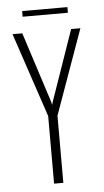

<svg xmlns="http://www.w3.org/2000/svg" viewBox="-51 -711 403 744"><g transform="rotate(-5 151.0 -338.5)"><path d="M129 0V-263L19 -591H57L146 -315L148 -304L151 -315L247 -591H283L165 -261V0ZM64 -655V-677H240V-655Z"/></g></svg>

Font: Alumni Sans ExtraLight
Style: Regular
Weight: 250
Version: Version 1.018